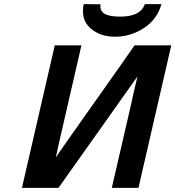

<svg xmlns="http://www.w3.org/2000/svg" viewBox="-20 -916 855 936"><path d="M388 -896 470 -895Q466 -863 489.5 -849Q513 -835 566 -835Q666 -835 686 -896H767Q746 -821 681 -779Q616 -737 541 -737Q467 -737 420 -779Q373 -821 388 -896ZM87 0 247 -695H377L277 -260Q277 -258 276 -257L252 -149Q308 -230 444 -422Q580 -614 636 -695H815L655 0H525L625 -433V-436L650 -543L265 0Z"/></svg>

Font: Coval
Style: ExtraBold Italic
Weight: 800
Foundry: Context Ltd
Version: Version 001.000